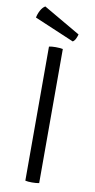

<svg xmlns="http://www.w3.org/2000/svg" viewBox="-98 -919 475 963"><g transform="rotate(10 140.0 -437.5)"><path d="M104.5 -683Q117.5 -686 138.5 -686Q160.5 -686 175 -683V0Q160.5 3 138.5 3Q117.5 3 104.5 0ZM51.5 -878 240 -768.5Q237.5 -759 232.2 -747.2Q227 -735.5 217.5 -729L15 -815Q18.5 -834 28.2 -852Q38 -870 51.5 -878Z"/></g></svg>

Font: Signika Negative SC Light
Style: Regular
Weight: 300
Designer: Anna Giedryś
Foundry: Anna Giedryś
Version: Version 2.000; ttfautohint (v1.8.3) -l 8 -r 50 -G 200 -x 9 -